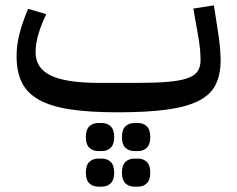

<svg xmlns="http://www.w3.org/2000/svg" viewBox="-20 -408 887 718"><path d="M420 12Q315 12 242.5 1Q170 -10 125.5 -35Q81 -60 61.5 -100Q42 -140 42 -199Q42 -239 53 -282Q64 -325 85 -375L153 -355Q113 -272 113 -213Q113 -153 170 -125.5Q227 -98 352 -98H492Q562 -98 608 -102Q654 -106 681 -115.5Q708 -125 719 -141.5Q730 -158 730 -183Q730 -199 728 -224Q726 -249 718 -291L703 -376L780 -388L793 -303Q800 -261 802.5 -232Q805 -203 805 -183Q805 -128 786 -90.5Q767 -53 722 -30.5Q677 -8 603 2Q529 12 420 12ZM483 290Q462 290 449 277.5Q436 265 436 238Q436 210 449 197.5Q462 185 483 185H496Q516 185 529 197.5Q542 210 542 238Q542 265 529 277.5Q516 290 496 290ZM483 157Q462 157 449 144.5Q436 132 436 105Q436 77 449 64.5Q462 52 483 52H496Q516 52 529 64.5Q542 77 542 105Q542 132 529 144.5Q516 157 496 157ZM348 290Q327 290 314 277.5Q301 265 301 238Q301 210 314 197.5Q327 185 348 185H361Q381 185 394 197.5Q407 210 407 238Q407 265 394 277.5Q381 290 361 290ZM348 157Q327 157 314 144.5Q301 132 301 105Q301 77 314 64.5Q327 52 348 52H361Q381 52 394 64.5Q407 77 407 105Q407 132 394 144.5Q381 157 361 157Z"/></svg>

Font: IBM Plex Sans Arabic Text
Style: Regular
Weight: 450
Designer: Mike Abbink, Paul van der Laan, Pieter van Rosmalen, Wael Morcos, Khajak Apelian
Foundry: Bold Monday
Version: Version 1.2